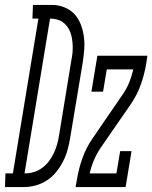

<svg xmlns="http://www.w3.org/2000/svg" viewBox="-81 -755 615 775"><path d="M-61 0 -59 -55H-29L74 -680H50L52 -735H130Q156 -735 180 -725Q204 -715 220 -697.5Q236 -680 245 -656.5Q254 -633 257.5 -607.5Q261 -582 259 -555.5Q257 -529 253 -503L202 -197Q198 -173 191.5 -149.5Q185 -126 173.5 -103.5Q162 -81 146 -61Q130 -41 108.5 -27Q87 -13 63 -6.5Q39 0 16 0ZM18 -55Q36 -55 54 -60Q72 -65 88 -76.5Q104 -88 115.5 -103Q127 -118 135.5 -135.5Q144 -153 149 -170.5Q154 -188 157 -206L207 -512Q210 -526 211.5 -540.5Q213 -555 212.5 -569Q212 -583 210 -596.5Q208 -610 203.5 -623Q199 -636 191 -647Q183 -658 172.5 -665.5Q162 -673 148.5 -676.5Q135 -680 121 -680L18 -55ZM224 0 230 -33Q237 -75 251.5 -116Q266 -157 291 -194L413 -372Q430 -396 440.5 -422Q451 -448 457 -475H350L335 -385H288L312 -530H514L509 -497Q502 -455 487.5 -414Q473 -373 448 -336L325 -158Q309 -134 298 -108Q287 -82 281 -55H389L404 -145H450L426 0Z"/></svg>

Font: Iosevka Curly Slab LtObl
Style: Regular
Weight: 300
Italic angle: -9°
Monospace: yes
Designer: Belleve Invis
Foundry: Belleve Invis
Version: Version 11.0.0; ttfautohint (v1.8.3)